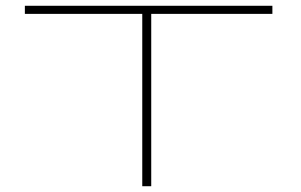

<svg xmlns="http://www.w3.org/2000/svg" viewBox="-20 -644 1040 664"><path d="M472 0V-596H66V-624H922V-596H503V0Z"/></svg>

Font: Inconsolata UltraExpanded ExtraLight
Style: Regular
Weight: 200
Width: 9
Monospace: yes
Designer: Raph Levien, Cyreal, Brenton Simpson
Foundry: Raph Levien, Cyreal, Google
Version: Version 3.001; ttfautohint (v1.8.2.53-6de2)